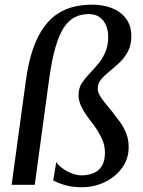

<svg xmlns="http://www.w3.org/2000/svg" viewBox="-20 -795 617 826"><path d="M91.5 -449.5Q102.5 -530 122.8 -586.8Q143 -643.5 170.5 -680.5Q198 -717.5 231 -738Q264 -758.5 301 -766.8Q338 -775 376.5 -775Q424 -775 462.2 -759.8Q500.5 -744.5 522.8 -714.2Q545 -684 545 -639.5Q545 -601.5 530.5 -574Q516 -546.5 494.5 -526Q473 -505.5 451.2 -488.2Q429.5 -471 415 -453.5Q400.5 -436 400.5 -414.5Q400 -401 407.8 -386.8Q415.5 -372.5 429.8 -355Q444 -337.5 463 -314Q479.5 -293 495.8 -270.8Q512 -248.5 522.8 -221.8Q533.5 -195 533.5 -161.5Q533.5 -112 505.5 -73.2Q477.5 -34.5 431.5 -12Q385.5 10.5 331 10.5Q290 10.5 257.8 0.8Q225.5 -9 209 -19L222 -97.5Q231 -84 249 -70.8Q267 -57.5 289 -49Q311 -40.5 332 -40.5Q360 -41 382.8 -50.5Q405.5 -60 418.5 -81.2Q431.5 -102.5 431.5 -138.5Q431.5 -172.5 416.2 -202.8Q401 -233 383.5 -256.5Q370 -273.5 354.8 -294.8Q339.5 -316 328.8 -339.2Q318 -362.5 318 -384Q318 -416 331.5 -436.5Q345 -457 365 -478.5Q387 -500.5 405.5 -524Q424 -547.5 434.8 -575Q445.5 -602.5 445.5 -637Q445.5 -662 436.8 -684.2Q428 -706.5 409.5 -720.5Q391 -734.5 361 -734.5Q329.5 -734.5 303 -721.5Q276.5 -708.5 255.5 -677.5Q234.5 -646.5 218.8 -592.2Q203 -538 191.5 -455.5L129.5 0H30Z"/></svg>

Font: Merriweather 48pt
Style: Italic
Weight: 400
Italic angle: -7.8°
Version: Version 2.101